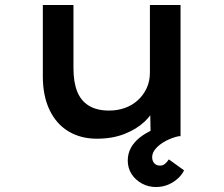

<svg xmlns="http://www.w3.org/2000/svg" viewBox="-20 -547 899 771"><path d="M369 10Q304 10 255 -19.5Q206 -49 179 -105.5Q152 -162 152 -240V-527H275V-273Q275 -217 290 -179.5Q305 -142 337 -122.5Q369 -103 418 -103Q452 -103 481.5 -113.5Q511 -124 533.5 -144.5Q556 -165 569 -193Q582 -221 582 -256V-527H705V0H585L583 -110L605 -122Q592 -88 560 -58Q528 -28 479.5 -9Q431 10 369 10ZM606 204Q576 204 550 190Q524 176 508.5 152Q493 128 493 98Q493 70 505.5 47Q518 24 540.5 6Q563 -12 593 -25.5Q623 -39 656 -48L697 0Q670 6 645.5 19Q621 32 606 49Q591 66 591 84Q591 99 599.5 108.5Q608 118 623 118Q634 118 642.5 111Q651 104 658 93L719 137Q712 153 695.5 168.5Q679 184 656.5 194Q634 204 606 204Z"/></svg>

Font: Lexend Mega Medium
Style: Regular
Weight: 500
Version: Version 1.007